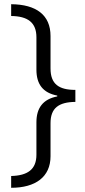

<svg xmlns="http://www.w3.org/2000/svg" viewBox="-20 -734 406 912"><path d="M33 102V158C148 158 220 107 220 8V-149C220 -221 259 -249 338 -250V-307C259 -307 220 -335 220 -409V-563C220 -663 152 -713 33 -714V-658C112 -657 153 -627 153 -557V-403C153 -335 183 -293 252 -280V-276C184 -263 153 -221 153 -153V1C153 71 111 100 33 102Z"/></svg>

Font: Noto Kufi Arabic Light
Style: Regular
Weight: 300
Designer: Monotype Design Team, David Williams, Khaled Hosny
Foundry: Google LLC
Version: Version 2.109